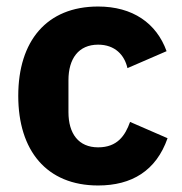

<svg xmlns="http://www.w3.org/2000/svg" viewBox="-20 -557 557 589"><path d="M281 12C384 12 459 -33 494 -133L379 -183C364 -141 340 -105 281 -105C221 -105 190 -147 190 -213V-311C190 -377 221 -420 281 -420C333 -420 362 -388 371 -348L491 -400C460 -486 387 -537 281 -537C123 -537 36 -431 36 -263C36 -95 123 12 281 12Z"/></svg>

Font: IBM Plex Thai Looped
Style: Bold
Weight: 700
Designer: Mike Abbink, Paul van der Laan, Pieter van Rosmalen, Ben Mitchell, Mark Frömberg
Foundry: Bold Monday
Version: Version 1.0